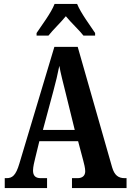

<svg xmlns="http://www.w3.org/2000/svg" viewBox="-20 -951 660 971"><path d="M165 -784V-771H225C247 -799 287 -837 313 -869C337 -839 384 -795 402 -771H461V-784C436 -822 388 -886 370 -931H256C239 -886 190 -822 165 -784ZM4 0H218V-50H186C157 -50 147 -65 147 -89C147 -107 154 -135 158 -151L179 -237H375L401 -139C405 -124 411 -101 411 -85C411 -61 395 -50 372 -50H344V0H620V-50H611C579 -50 559 -64 547 -105L373 -714H255L78 -124C60 -63 42 -50 13 -50H4ZM197 -294 250 -491C262 -534 272 -578 280 -618C287 -578 299 -534 311 -485L358 -294Z"/></svg>

Font: Noto Serif Sinhala ExtraCondensed
Style: Bold
Weight: 700
Width: 2
Designer: Jelle Bosma - Monotype Design Team
Foundry: Monotype Imaging Inc.
Version: Version 2.007